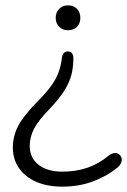

<svg xmlns="http://www.w3.org/2000/svg" viewBox="-20 -509 476 717"><path d="M212 188Q157 188 115.5 170Q74 152 51 119Q28 86 28 42Q28 0 47.5 -38Q67 -76 120 -130Q152 -162 170.5 -187.5Q189 -213 198.5 -238.5Q208 -264 211 -293Q213 -305 218.5 -311Q224 -317 234 -317Q243 -317 248.5 -310.5Q254 -304 254 -292Q254 -258 246.5 -229Q239 -200 219.5 -169.5Q200 -139 165 -102Q122 -58 106.5 -27Q91 4 91 36Q91 80 123.5 106Q156 132 213 132Q263 132 306 117.5Q349 103 386 72Q398 63 408 62.5Q418 62 425 67.5Q432 73 434 81.5Q436 90 432 99.5Q428 109 417 118Q379 149 327 168.5Q275 188 212 188ZM234 -396Q214 -396 201 -409Q188 -422 188 -442Q188 -463 201 -476Q214 -489 234 -489Q255 -489 267.5 -476Q280 -463 280 -442Q280 -422 267.5 -409Q255 -396 234 -396Z"/></svg>

Font: Nunito ExtraLight Light
Style: Regular
Weight: 300
Version: Version 3.602